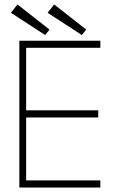

<svg xmlns="http://www.w3.org/2000/svg" viewBox="-20 -843 558 863"><path d="M67 -660H431V-628H97.5V-347H421.5V-315H97.5V-32H431V0H67ZM348 -685.5 194 -785.5 223.5 -823 367.5 -710ZM183 -685.5 29 -785.5 58.5 -823 202.5 -710Z"/></svg>

Font: League Spartan Thin
Style: Regular
Weight: 100
Foundry: The League of Moveable Type
Version: Version 2.002